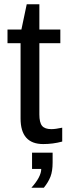

<svg xmlns="http://www.w3.org/2000/svg" viewBox="-20 -666 318 898"><path d="M271 -68.8V-3.9Q228 7.8 182.1 7.8Q76.2 7.8 76.2 -111.8V-463.9H15.1V-527.8H80.1L105 -646H164.1V-527.8H262.2V-463.9H164.1V-130.9Q164.1 -92.8 176.8 -77.4Q189.5 -62 220.2 -62Q238.8 -62 271 -68.8ZM226.1 47.9V94.2Q226.1 134.3 216.1 160.2Q206.1 186 185.1 211.9H127Q172.9 160.6 172.9 124H129.9V47.9Z"/></svg>

Font: Libra Sans Modern
Style: Regular
Weight: 400
Foundry: Stefan Peev, Context Ltd
Version: Version 1.000